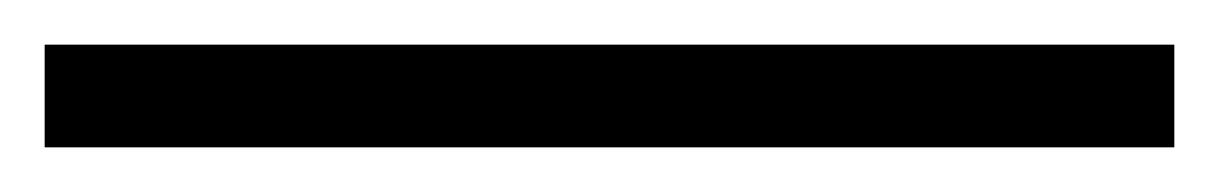

<svg xmlns="http://www.w3.org/2000/svg" viewBox="-23 -826 546 86"><path d="M503 -760H-3V-806H503Z"/></svg>

Font: Noto Sans Thai Looped Light
Style: Regular
Weight: 300
Designer: Sasikarn Vongin, Ben Mitchell
Foundry: The Fontpad Ltd
Version: Version 1.001; ttfautohint (v1.8.4.7-5d5b)